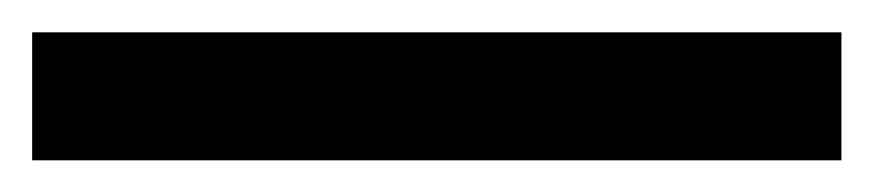

<svg xmlns="http://www.w3.org/2000/svg" viewBox="-23 -860 546 120"><path d="M502.9 -759.8H-2.9V-839.8H502.9Z"/></svg>

Font: Open Sans Semibold
Style: Regular
Weight: 600
Foundry: Ascender Corporation
Version: Version 1.10